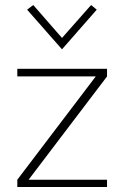

<svg xmlns="http://www.w3.org/2000/svg" viewBox="-20 -745 494 765"><path d="M49 0V-29L361.5 -440.5H49V-471H406.5V-440.5L94 -29H406.5V0ZM227 -548.5 88 -706.5 112.5 -725 233 -587H221L343 -725L365.5 -706.5Z"/></svg>

Font: Karla ExtraLight
Style: Regular
Weight: 250
Designer: Jonathan Pinhorn
Version: Version 2.004;gftools[0.9.33]